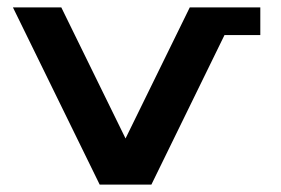

<svg xmlns="http://www.w3.org/2000/svg" viewBox="-20 -500 760 520"><path d="M15 -480H146L320 -125L494 -480H685V-405H588L390 0H250Z"/></svg>

Font: Xolonium
Style: Regular
Weight: 400
Designer: Severin Meyer
Version: Version 4.2